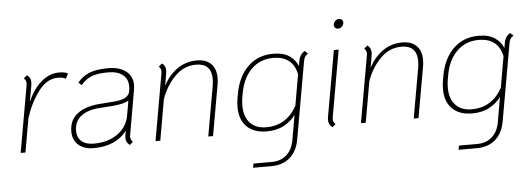

<svg xmlns="http://www.w3.org/2000/svg" viewBox="-54 -821 3320 1200"><g transform="rotate(-5 1606.0 -221.0)"><path d="M388 -469 372 -437Q355 -448 323 -448Q252 -448 199 -376Q146 -304 117 -211L80 0H50L124 -420Q125 -424 125 -432Q125 -449 110 -462L131 -480Q144 -471 149.5 -460.5Q155 -450 155 -435Q155 -430 153 -414L135 -312Q169 -392 221 -436Q273 -480 333 -480Q369 -480 388 -469Z M741 -50Q740 -47 740 -40Q740 -23 755 -8L734 10Q710 -9 710 -35Q710 -42 712 -56L717 -81Q647 10 506 10Q449 10 413 -20.5Q377 -51 377 -105Q377 -177 427.5 -216Q478 -255 568 -262L661 -269Q705 -273 727 -284Q749 -295 758 -318L760 -331Q762 -340 762 -356Q762 -403 729 -428.5Q696 -454 638 -454Q570 -454 532.5 -438.5Q495 -423 467 -389L448 -406Q474 -441 519 -460.5Q564 -480 642 -480Q711 -480 752 -448Q793 -416 793 -361Q793 -348 790 -331ZM749 -267Q719 -248 643 -242L568 -237Q492 -232 449.5 -199.5Q407 -167 407 -107Q407 -65 434 -41.5Q461 -18 511 -18Q600 -18 660 -60.5Q720 -103 733 -174Z M1317 -360Q1317 -337 1313 -317L1257 0H1227L1282 -312Q1286 -333 1286 -356Q1286 -454 1189 -454Q1112 -454 1055.5 -395.5Q999 -337 971 -257L926 0H896L970 -420Q971 -425 971 -433Q971 -448 957 -462L978 -480Q1001 -465 1001 -434Q1001 -428 999 -414L986 -339Q1021 -406 1075 -443Q1129 -480 1197 -480Q1255 -480 1286 -448.5Q1317 -417 1317 -360Z M1893 -462Q1880 -454 1874 -444.5Q1868 -435 1865 -420L1779 67Q1766 140 1720.5 179.5Q1675 219 1603 219H1489L1494 193H1608Q1665 193 1702 160Q1739 127 1749 66L1776 -88Q1749 -50 1703.5 -25Q1658 0 1594 0Q1514 0 1469.5 -44Q1425 -88 1425 -168Q1425 -196 1431 -229L1435 -251Q1454 -357 1517 -418.5Q1580 -480 1675 -480Q1740 -480 1777.5 -454Q1815 -428 1830 -389L1834 -413Q1838 -440 1847.5 -455Q1857 -470 1874 -480ZM1786 -144 1820 -339Q1796 -454 1674 -454Q1592 -454 1537 -400Q1482 -346 1465 -251L1461 -229Q1456 -204 1456 -173Q1456 -104 1492 -65Q1528 -26 1594 -26Q1721 -26 1786 -144Z M2069 -625Q2069 -639 2080 -650Q2091 -661 2105 -661Q2116 -661 2123 -654Q2130 -647 2130 -637Q2130 -623 2119 -612Q2108 -601 2094 -601Q2083 -601 2076 -608Q2069 -615 2069 -625ZM1981 -37Q1981 -42 1983 -56L2056 -470H2086L2012 -50Q2011 -46 2011 -39Q2011 -22 2026 -8L2005 10Q1981 -10 1981 -37Z M2606 -360Q2606 -337 2602 -317L2546 0H2516L2571 -312Q2575 -333 2575 -356Q2575 -454 2478 -454Q2401 -454 2344.5 -395.5Q2288 -337 2260 -257L2215 0H2185L2259 -420Q2260 -425 2260 -433Q2260 -448 2246 -462L2267 -480Q2290 -465 2290 -434Q2290 -428 2288 -414L2275 -339Q2310 -406 2364 -443Q2418 -480 2486 -480Q2544 -480 2575 -448.5Q2606 -417 2606 -360Z M3182 -462Q3169 -454 3163 -444.5Q3157 -435 3154 -420L3068 67Q3055 140 3009.5 179.5Q2964 219 2892 219H2778L2783 193H2897Q2954 193 2991 160Q3028 127 3038 66L3065 -88Q3038 -50 2992.5 -25Q2947 0 2883 0Q2803 0 2758.5 -44Q2714 -88 2714 -168Q2714 -196 2720 -229L2724 -251Q2743 -357 2806 -418.5Q2869 -480 2964 -480Q3029 -480 3066.5 -454Q3104 -428 3119 -389L3123 -413Q3127 -440 3136.5 -455Q3146 -470 3163 -480ZM3075 -144 3109 -339Q3085 -454 2963 -454Q2881 -454 2826 -400Q2771 -346 2754 -251L2750 -229Q2745 -204 2745 -173Q2745 -104 2781 -65Q2817 -26 2883 -26Q3010 -26 3075 -144Z"/></g></svg>

Font: KoHo ExtraLight
Style: Italic
Weight: 275
Italic angle: -10°
Version: Version 1.000; ttfautohint (v1.6)